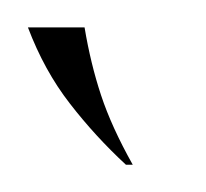

<svg xmlns="http://www.w3.org/2000/svg" viewBox="-34 -689 151 141"><path d="M58.5 -568H63.5Q47.9 -595.8 40.2 -619.1Q32.5 -642.4 28.1 -668.9H-13.5Q-1.5 -637.2 17.2 -613.1Q35.9 -588.9 58.5 -568Z"/></svg>

Font: Emberly Black
Style: Regular
Weight: 900
Designer: Rajesh Rajput
Foundry: Rajesh Rajput
Version: Version 1.000